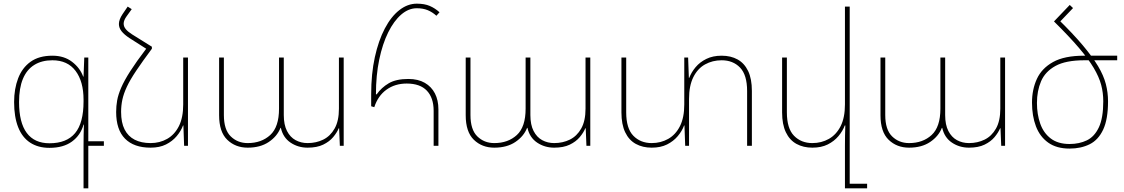

<svg xmlns="http://www.w3.org/2000/svg" viewBox="-20 -796 6134 1048"><path d="M436 232V-3Q436 -27 436.5 -59Q437 -91 438 -116H436Q420 -58 373 -23.5Q326 11 250 11Q188 11 144.5 -17.5Q101 -46 79 -102Q57 -158 57 -239Q57 -311 79 -368.5Q101 -426 147 -459Q193 -492 266 -492Q330 -492 373.5 -458.5Q417 -425 434 -378H436L440 -482H462V-25H547V0H462V232ZM250 -14Q344 -14 390 -69.5Q436 -125 436 -242V-252Q436 -351 392.5 -409Q349 -467 266 -467Q208 -467 167 -441.5Q126 -416 105 -365.5Q84 -315 84 -239Q84 -127 126 -70.5Q168 -14 250 -14Z M778 -530 809 -541V-530Q757 -460 723.5 -410Q690 -360 672.5 -322.5Q655 -285 648 -252.5Q641 -220 641 -185Q641 -127 660 -89.5Q679 -52 715 -33.5Q751 -15 802 -15Q852 -15 892.5 -38Q933 -61 956.5 -107.5Q980 -154 980 -226V-482H1006V0H985L981 -111H979Q968 -81 944.5 -53Q921 -25 886 -7.5Q851 10 802 10Q711 10 662.5 -39Q614 -88 614 -185Q614 -217 619.5 -248Q625 -279 641.5 -317.5Q658 -356 691 -407.5Q724 -459 778 -530ZM809 -541 778 -530 687 -588Q658 -607 643.5 -625.5Q629 -644 629 -665Q629 -677 634 -690.5Q639 -704 649 -719L677 -760L699 -746L671 -707Q663 -696 659 -686Q655 -676 655 -667Q655 -651 666.5 -637Q678 -623 700 -609Z M1332 10Q1265 10 1220.5 -33Q1176 -76 1176 -167V-482H1202V-168Q1202 -88 1239.5 -51.5Q1277 -15 1332 -15Q1407 -15 1455 -59Q1503 -103 1503 -203V-482H1529V-168Q1529 -115 1546.5 -81Q1564 -47 1593.5 -31Q1623 -15 1659 -15Q1706 -15 1744.5 -34Q1783 -53 1806.5 -94.5Q1830 -136 1830 -203V-482H1856V0H1835L1831 -96H1829Q1819 -72 1798.5 -47.5Q1778 -23 1744 -6.5Q1710 10 1659 10Q1607 10 1566 -17.5Q1525 -45 1513 -98H1511Q1493 -52 1447 -21Q1401 10 1332 10Z M2347 0V-191Q2347 -262 2310 -301Q2273 -340 2200 -340Q2136 -340 2089.5 -306.5Q2043 -273 2023 -211L2006 -216V-282Q2006 -393 2026 -484Q2046 -575 2080.5 -640.5Q2115 -706 2160 -741Q2205 -776 2255 -776Q2297 -776 2326 -763.5Q2355 -751 2379 -729L2362 -710Q2340 -730 2314.5 -740.5Q2289 -751 2255 -751Q2210 -751 2170 -716.5Q2130 -682 2099 -619.5Q2068 -557 2050 -471Q2032 -385 2032 -281H2036Q2062 -318 2102 -341.5Q2142 -365 2209 -365Q2262 -365 2298.5 -344Q2335 -323 2354 -286Q2373 -249 2373 -199V0Z M2678 10Q2611 10 2566.5 -33Q2522 -76 2522 -167V-482H2548V-168Q2548 -88 2585.5 -51.5Q2623 -15 2678 -15Q2753 -15 2801 -59Q2849 -103 2849 -203V-482H2875V-168Q2875 -115 2892.5 -81Q2910 -47 2939.5 -31Q2969 -15 3005 -15Q3052 -15 3090.5 -34Q3129 -53 3152.5 -94.5Q3176 -136 3176 -203V-482H3202V0H3181L3177 -96H3175Q3165 -72 3144.5 -47.5Q3124 -23 3090 -6.5Q3056 10 3005 10Q2953 10 2912 -17.5Q2871 -45 2859 -98H2857Q2839 -52 2793 -21Q2747 10 2678 10Z M3919 -492Q3969 -492 4006 -471.5Q4043 -451 4063.5 -408.5Q4084 -366 4084 -300V0H4058V-299Q4058 -387 4019.5 -427Q3981 -467 3919 -467Q3869 -467 3828.5 -444.5Q3788 -422 3764.5 -375Q3741 -328 3741 -256V0H3720L3716 -111H3714Q3703 -81 3679.5 -53Q3656 -25 3621 -7.5Q3586 10 3537 10Q3488 10 3450.5 -10.5Q3413 -31 3392.5 -74Q3372 -117 3372 -182V-482H3398V-183Q3398 -95 3437 -55Q3476 -15 3537 -15Q3587 -15 3627.5 -38Q3668 -61 3691.5 -107.5Q3715 -154 3715 -226V-482H3736L3740 -371H3742Q3754 -402 3777 -429.5Q3800 -457 3835.5 -474.5Q3871 -492 3919 -492Z M4618 207H4713V232H4592V0Q4592 -30 4592.5 -56.5Q4593 -83 4594 -111H4591Q4580 -81 4556.5 -53Q4533 -25 4498 -7.5Q4463 10 4414 10Q4365 10 4327.5 -10.5Q4290 -31 4269.5 -74Q4249 -117 4249 -182V-482H4275V-183Q4275 -95 4314 -55Q4353 -15 4414 -15Q4464 -15 4504.5 -38Q4545 -61 4568.5 -107.5Q4592 -154 4592 -226V-760H4618Z M4942 10Q4875 10 4830.5 -33Q4786 -76 4786 -167V-482H4812V-168Q4812 -88 4849.5 -51.5Q4887 -15 4942 -15Q5017 -15 5065 -59Q5113 -103 5113 -203V-482H5139V-168Q5139 -115 5156.5 -81Q5174 -47 5203.5 -31Q5233 -15 5269 -15Q5316 -15 5354.5 -34Q5393 -53 5416.5 -94.5Q5440 -136 5440 -203V-482H5466V0H5445L5441 -96H5439Q5429 -72 5408.5 -47.5Q5388 -23 5354 -6.5Q5320 10 5269 10Q5217 10 5176 -17.5Q5135 -45 5123 -98H5121Q5103 -52 5057 -21Q5011 10 4942 10Z M5899 -467Q5797 -467 5741 -436Q5685 -405 5662.5 -352.5Q5640 -300 5640 -234Q5640 -172 5658 -121Q5676 -70 5715.5 -40Q5755 -10 5818 -10Q5871 -10 5912.5 -30Q5954 -50 5978 -101Q6002 -152 6002 -243Q6002 -290 5990.5 -333Q5979 -376 5950 -425Q5921 -474 5868.5 -535.5Q5816 -597 5733 -679L5752 -695Q5836 -613 5889.5 -549.5Q5943 -486 5973.5 -435Q6004 -384 6016 -337.5Q6028 -291 6028 -243Q6028 -145 6001.5 -88.5Q5975 -32 5927.5 -8.5Q5880 15 5818 15Q5747 15 5701.5 -17.5Q5656 -50 5634.5 -106.5Q5613 -163 5613 -236Q5613 -307 5639.5 -365Q5666 -423 5728 -457.5Q5790 -492 5897 -492H6078V-467ZM5733 -679 5819 -769 5837 -752 5751 -662Z"/></svg>

Font: Noto Sans Armenian Thin
Style: Regular
Weight: 250
Version: Version 2.007